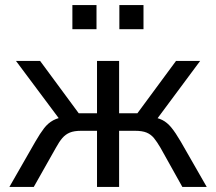

<svg xmlns="http://www.w3.org/2000/svg" viewBox="-20 -736 851 756"><path d="M17 0 119 -178Q138 -211 153.5 -231Q169 -251 189 -262Q209 -273 241 -277L223 -255L43 -496H138L290 -290H362V-496H449V-290H521L673 -496H768L589 -255L570 -277Q600 -273 619 -263.5Q638 -254 654.5 -234Q671 -214 692 -178L794 0H698L612 -154Q598 -178 586 -192.5Q574 -207 557 -214Q540 -221 511 -221H449V0H362V-221H300Q272 -221 255 -214Q238 -207 225.5 -192.5Q213 -178 200 -154L113 0ZM450 -621V-716H545V-621ZM265 -621V-716H360V-621Z"/></svg>

Font: Nunito Sans 7pt SemiCondensed
Style: Regular
Weight: 400
Width: 4
Designer: Vernon Adams
Foundry: Vernon Adams
Version: Version 3.101;gftools[0.9.27]